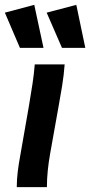

<svg xmlns="http://www.w3.org/2000/svg" viewBox="-40 -770 371 790"><path d="M29 0Q29 -31 33 -63.5Q37 -96 43 -128L79 -334Q88 -387 94 -427Q100 -467 103 -505H226Q223 -462 215.5 -416Q208 -370 201 -332L166 -136Q160 -102 156.5 -68Q153 -34 153 0ZM215 -573 152 -718 274 -750 311 -573ZM42 -573 -20 -718 101 -750 139 -573Z"/></svg>

Font: Livvic SemiBold
Style: Italic
Weight: 600
Italic angle: -10°
Designer: Jacques Le Bailly, Baron von Fonthausen
Version: Version 1.001; ttfautohint (v1.8.2)